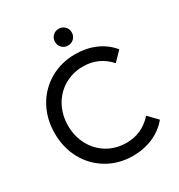

<svg xmlns="http://www.w3.org/2000/svg" viewBox="-207 -1030 1093 1174"><g transform="rotate(-30 339.5 -442.5)"><path d="M211.5 -38.5C264.5 -7.5 324 8 390 8C441.3 8 488.5 -1.3 531.5 -20C574.5 -38.7 611 -66 641 -102L580 -165C530 -109 468.3 -81 395 -81C345.7 -81 301.3 -92.7 262 -116C222.7 -139.3 191.8 -171.5 169.5 -212.5C147.2 -253.5 136 -299.3 136 -350C136 -400.7 147.2 -446.5 169.5 -487.5C191.8 -528.5 222.8 -560.7 262.5 -584C302.2 -607.3 346.3 -619 395 -619C469 -619 530.7 -591.3 580 -536L641 -599C611 -635 574.7 -662.2 532 -680.5C489.3 -698.8 442.3 -708 391 -708C325 -708 265.3 -692.5 212 -661.5C158.7 -630.5 117 -587.8 87 -533.5C57 -479.2 42 -418 42 -350C42 -282 57 -220.8 87 -166.5C117 -112.2 158.5 -69.5 211.5 -38.5ZM340 -792C351.3 -780.7 365.3 -775 382 -775C398.7 -775 412.7 -780.7 424 -792C435.3 -803.3 441 -817.3 441 -834C441 -850.7 435.3 -864.7 424 -876C412.7 -887.3 398.7 -893 382 -893C365.3 -893 351.3 -887.3 340 -876C328.7 -864.7 323 -850.7 323 -834C323 -817.3 328.7 -803.3 340 -792Z"/></g></svg>

Font: Rookery
Style: Regular
Weight: 400
Designer: Ryan Kimball / Julieta Ulanovsky
Foundry: Motorola Mobility LLC.
Version: Version 1.0